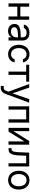

<svg xmlns="http://www.w3.org/2000/svg" viewBox="2056 -2633 776 4928"><g transform="rotate(90 2444.0 -169.0)"><path d="M422.9 -225.6H130.9V-302.7H422.9ZM151.4 0H67.4V-530.3H151.4ZM486.3 0H402.3V-530.3H486.3Z M859.4 -240.2 803.7 -236.3Q744.1 -232.4 711.4 -210.4Q678.7 -188.5 678.7 -146.5Q678.7 -119.1 692.9 -100.6Q707 -82 732.4 -72.3Q757.8 -62.5 790 -62.5Q835.9 -62.5 869.1 -80.6Q902.3 -98.6 919.9 -128.4Q937.5 -158.2 937.5 -192.4V-357.4Q937.5 -391.6 924.3 -415.5Q911.1 -439.5 884.3 -451.7Q857.4 -463.9 817.4 -463.9Q769.5 -463.9 738.8 -444.3Q708 -424.8 698.2 -392.6H610.4Q616.2 -435.5 644 -468.3Q671.9 -501 717.8 -519Q763.7 -537.1 821.3 -537.1Q867.2 -537.1 911.1 -523.4Q955.1 -509.8 987.8 -468.3Q1020.5 -426.8 1020.5 -349.6V0H937.5V-72.3H933.6Q923.8 -51.8 903.8 -32.7Q883.8 -13.7 851.1 -0.5Q818.4 12.7 775.4 12.7Q724.6 12.7 683.6 -6.8Q642.6 -26.4 618.7 -63.5Q594.7 -100.6 594.7 -150.4Q594.7 -233.4 651.4 -267.1Q708 -300.8 793.9 -306.6Q803.7 -307.6 887.7 -312.5L943.4 -314.5L944.3 -246.1Q935.5 -246.1 859.4 -240.2Z M1129.9 -262.7Q1129.9 -342.8 1160.2 -405.3Q1190.4 -467.8 1244.6 -502.4Q1298.8 -537.1 1370.1 -537.1Q1426.8 -537.1 1472.2 -516.6Q1517.6 -496.1 1545.9 -458Q1574.2 -419.9 1581.1 -370.1H1497.1Q1491.2 -395.5 1474.6 -416.5Q1458 -437.5 1432.1 -450.2Q1406.2 -462.9 1372.1 -462.9Q1325.2 -462.9 1289.6 -438.5Q1253.9 -414.1 1233.9 -369.6Q1213.9 -325.2 1213.9 -265.6Q1213.9 -205.1 1233.4 -159.7Q1252.9 -114.3 1288.6 -89.4Q1324.2 -64.5 1372.1 -64.5Q1403.3 -64.5 1429.2 -75.2Q1455.1 -85.9 1472.7 -106.9Q1490.2 -127.9 1497.1 -156.2H1581.1Q1574.2 -108.4 1546.9 -70.8Q1519.5 -33.2 1474.6 -11.2Q1429.7 10.7 1372.1 10.7Q1298.8 10.7 1243.7 -24.4Q1188.5 -59.6 1159.2 -121.6Q1129.9 -183.6 1129.9 -262.7Z M1642.1 -530.3H2075.7V-453.1H1901.9V0H1817.9V-453.1H1642.1Z M2186 197.3V122.1L2201.7 123Q2209.5 124 2227.1 124Q2248.5 124 2262.7 119.6Q2276.9 115.2 2291 97.7Q2305.2 80.1 2317.9 43.9L2333.5 3.9L2137.2 -530.3H2229L2373.5 -109.4H2379.4L2523.9 -530.3H2615.7L2391.1 76.2Q2367.7 137.7 2328.6 168.5Q2289.6 199.2 2232.9 199.2Q2207.5 199.2 2186 197.3Z M2708.5 -530.3H3127.4V0H3043.5V-453.1H2792.5V0H2708.5Z M3598.1 -530.3H3693.8V0H3609.9V-407.2L3357.9 0H3261.2V-530.3H3345.2V-123Z M3781.7 -77.1H3800.3Q3831.5 -77.1 3848.6 -93.3Q3865.7 -109.4 3874.5 -150.4Q3883.3 -191.4 3887.2 -269.5Q3887.2 -276.4 3887.7 -282.7Q3888.2 -289.1 3888.2 -295.9L3897.9 -530.3H4253.4V0H4170.4V-453.1H3977.1L3969.2 -264.6Q3969.2 -258.8 3968.8 -252.4Q3968.3 -246.1 3968.3 -240.2Q3962.4 -157.2 3946.3 -105.5Q3930.2 -53.7 3897.5 -26.9Q3864.7 0 3810.1 0H3781.7Z M4362.8 -262.7Q4362.8 -344.7 4393.1 -406.7Q4423.3 -468.8 4478.5 -502.9Q4533.7 -537.1 4605 -537.1Q4676.3 -537.1 4731 -502.9Q4785.6 -468.8 4815.4 -406.7Q4845.2 -344.7 4845.2 -262.7Q4845.2 -181.6 4815.4 -119.6Q4785.6 -57.6 4731 -23.4Q4676.3 10.7 4605 10.7Q4533.7 10.7 4478.5 -23.4Q4423.3 -57.6 4393.1 -119.6Q4362.8 -181.6 4362.8 -262.7ZM4761.2 -262.7Q4761.2 -317.4 4744.1 -362.8Q4727.1 -408.2 4691.9 -435.5Q4656.7 -462.9 4605 -462.9Q4553.2 -462.9 4517.6 -435.5Q4481.9 -408.2 4464.4 -362.8Q4446.8 -317.4 4446.8 -262.7Q4446.8 -208 4464.4 -163.1Q4481.9 -118.2 4517.6 -90.8Q4553.2 -63.5 4605 -63.5Q4656.7 -63.5 4691.9 -90.8Q4727.1 -118.2 4744.1 -163.1Q4761.2 -208 4761.2 -262.7Z"/></g></svg>

Font: Pretendard JP Variable
Style: Regular
Weight: 400
Designer: Base glyphs from Inter by Rasmus Andersson; Hangul glyphs from Noto Sans CJK(Source Han Sans) by Jang Soo-young and Kang
Foundry: Kil Hyung-jin
Version: Version 1.307;Glyphs 3.2 (3192)